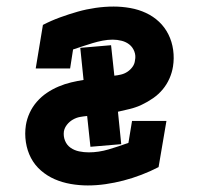

<svg xmlns="http://www.w3.org/2000/svg" viewBox="-20 -558 640 586"><path d="M248 8Q222 8 196 3.5Q170 -1 147 -11Q124 -21 105 -37.5Q86 -54 74.5 -76Q63 -98 59 -124Q55 -150 59 -176Q62 -195 70.5 -213.5Q79 -232 92.5 -247.5Q106 -263 123 -274.5Q140 -286 159 -294Q178 -302 197 -306.5Q216 -311 235 -314L225 -412L319 -420L329 -327Q339 -328 349.5 -330.5Q360 -333 369 -339Q378 -345 384.5 -354Q391 -363 392 -374Q395 -388 390 -401Q385 -414 375 -422Q365 -430 351.5 -433.5Q338 -437 324 -437Q309 -437 293.5 -434Q278 -431 263 -426.5Q248 -422 233 -417Q218 -412 203 -407L194 -349H89L111 -482Q136 -495 163.5 -505Q191 -515 217.5 -522.5Q244 -530 272 -534Q300 -538 327 -538Q352 -538 377.5 -533.5Q403 -529 425.5 -518.5Q448 -508 465.5 -491.5Q483 -475 494 -453Q505 -431 508.5 -405.5Q512 -380 508 -355Q505 -336 497 -318Q489 -300 476.5 -285Q464 -270 447.5 -258.5Q431 -247 413 -238.5Q395 -230 376.5 -225.5Q358 -221 340 -217L350 -118L256 -110L246 -204Q235 -203 224 -201Q213 -199 202.5 -193Q192 -187 184.5 -177.5Q177 -168 175 -157Q173 -142 178.5 -128.5Q184 -115 195.5 -107Q207 -99 221.5 -96Q236 -93 251 -93Q281 -93 311.5 -102Q342 -111 372 -122L383 -189H488L464 -48Q439 -35 411.5 -24.5Q384 -14 357 -7Q330 0 302.5 4Q275 8 248 8Z"/></svg>

Font: Iosevka Curly Slab Extended
Style: Bold Italic
Weight: 700
Width: 7
Italic angle: -9°
Monospace: yes
Designer: Belleve Invis
Foundry: Belleve Invis
Version: Version 11.0.0; ttfautohint (v1.8.3)